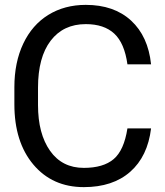

<svg xmlns="http://www.w3.org/2000/svg" viewBox="-20 -760 677 788"><path d="M600 -233Q586 -118 514.5 -55Q443 8 324 8Q195 8 117 -84.5Q39 -177 39 -332V-402Q39 -504 75.5 -581Q112 -658 178.5 -699Q245 -740 332 -740Q448 -740 518 -675.5Q588 -611 600 -496H503Q491 -583 449 -622Q407 -661 332 -661Q240 -661 188 -593Q136 -525 136 -400V-329Q136 -211 185.5 -141Q235 -71 324 -71Q404 -71 446.5 -107Q489 -143 503 -233Z"/></svg>

Font: lipipragatuchhi
Style: Regular
Weight: 400
Designer: Abhinash Majhi
Version: Version 1.000